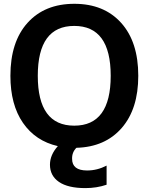

<svg xmlns="http://www.w3.org/2000/svg" viewBox="-20 -760 773 1000"><path d="M424.8 219.7Q334 219.7 287.1 187.5Q240.2 155.3 240.2 97.7Q240.2 46.9 281.2 1Q165 -25.4 99.6 -120.1Q34.2 -214.8 34.2 -365.2Q34.2 -542 123.5 -641.1Q212.9 -740.2 367.2 -740.2Q521.5 -740.2 610.8 -641.1Q700.2 -542 700.2 -365.2Q700.2 -192.4 613.8 -93.3Q527.3 5.9 377.9 9.8Q354.5 33.2 355.5 67.4Q355.5 127.9 433.6 127.9Q486.3 127.9 535.2 102.5V202.1Q483.4 219.7 424.8 219.7ZM176.8 -365.2Q176.8 -105.5 366.7 -105.5Q556.6 -105.5 556.6 -365.2Q556.6 -625 366.7 -625Q176.8 -625 176.8 -365.2Z"/></svg>

Font: Mgen+ 1c bold
Style: Bold
Weight: 700
Designer: [Source Han Sans]
Ryoko NISHIZUKA  (kana & ideographs); Paul D. Hunt (Latin, Greek & Cyrillic); Wenlong ZHANG  (bopomofo
Version: Version 1.059.20150602